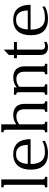

<svg xmlns="http://www.w3.org/2000/svg" viewBox="1090 -1846 767 2986"><g transform="rotate(-90 1473.0 -352.5)"><path d="M53.2 -715.8H176.8V-85Q176.8 -69.8 178.2 -60.5Q179.7 -51.3 183.1 -45.9Q186.5 -40.5 191.2 -38.6Q195.8 -36.6 202.6 -36.6H215.8V0H53.2V-36.6H66.9Q73.2 -36.6 78.1 -38.6Q83 -40.5 86.4 -45.9Q89.8 -51.3 91.3 -60.5Q92.8 -69.8 92.8 -85V-630.9Q92.8 -646 91.3 -655.3Q89.8 -664.6 86.4 -669.9Q83 -675.3 78.1 -677.2Q73.2 -679.2 66.9 -679.2H53.2Z M568.8 -529.3Q633.8 -529.3 678.5 -508.5Q723.1 -487.8 750.5 -451.7Q777.8 -415.5 790 -366.9Q802.2 -318.4 802.2 -262.7V-259.8H415.5V-256.3Q415.5 -195.8 429 -154.1Q442.4 -112.3 466.1 -86.2Q489.7 -60.1 522.5 -48.6Q555.2 -37.1 593.8 -37.1Q622.1 -37.1 646.2 -39.1Q670.4 -41 692.4 -45.7Q714.4 -50.3 734.4 -58.1Q754.4 -65.9 774.4 -77.6V-38.1Q762.7 -29.8 744.4 -21.2Q726.1 -12.7 701.4 -5.6Q676.8 1.5 646.5 6.1Q616.2 10.7 580.1 10.7Q456.1 10.7 392.1 -56.4Q328.1 -123.5 328.1 -259.3Q328.1 -315.4 341.3 -364.7Q354.5 -414.1 383.3 -450.7Q412.1 -487.3 457.8 -508.3Q503.4 -529.3 568.8 -529.3ZM713.4 -303.7Q712.4 -337.4 706.3 -369.9Q700.2 -402.3 684.6 -428.2Q668.9 -454.1 641.1 -470Q613.3 -485.8 568.8 -485.8Q525.4 -485.8 496.1 -470.5Q466.8 -455.1 449 -425.5Q431.2 -396 423.3 -353Q418.9 -330.1 417 -303.7Z M948.7 -630.9Q948.7 -646 947.3 -655.3Q945.8 -664.6 942.4 -669.9Q939 -675.3 934.1 -677.2Q929.2 -679.2 922.9 -679.2H909.2V-715.8H1032.7V-481.9Q1046.4 -492.7 1061.8 -501.2Q1077.1 -509.8 1095 -516.1Q1112.8 -522.5 1133.5 -525.9Q1154.3 -529.3 1179.2 -529.3Q1221.2 -529.3 1253.4 -517.6Q1285.6 -505.9 1307.4 -483.4Q1329.1 -460.9 1340.3 -429Q1351.6 -397 1351.6 -356V-85Q1351.6 -69.8 1353 -60.5Q1354.5 -51.3 1357.9 -45.9Q1361.3 -40.5 1366 -38.6Q1370.6 -36.6 1377.4 -36.6H1390.6V0H1228V-36.6H1241.7Q1248 -36.6 1252.9 -38.6Q1257.8 -40.5 1261.2 -45.9Q1264.6 -51.3 1266.1 -60.5Q1267.6 -69.8 1267.6 -85V-353Q1267.6 -382.3 1261.2 -406Q1254.9 -429.7 1241.2 -446.3Q1227.5 -462.9 1206.1 -471.9Q1184.6 -481 1154.8 -481Q1087.9 -481 1032.7 -436V-85Q1032.7 -69.8 1034.2 -60.5Q1035.6 -51.3 1039.1 -45.9Q1042.5 -40.5 1047.1 -38.6Q1051.8 -36.6 1058.6 -36.6H1071.8V0H909.2V-36.6H922.9Q929.2 -36.6 934.1 -38.6Q939 -40.5 942.4 -45.9Q945.8 -51.3 947.3 -60.5Q948.7 -69.8 948.7 -85Z M1616.2 -85Q1616.2 -69.8 1617.7 -60.5Q1619.1 -51.3 1622.6 -45.9Q1626 -40.5 1630.6 -38.6Q1635.3 -36.6 1642.1 -36.6H1655.3V0H1492.7V-36.6H1506.3Q1512.7 -36.6 1517.6 -38.6Q1522.5 -40.5 1525.9 -45.9Q1529.3 -51.3 1530.8 -60.5Q1532.2 -69.8 1532.2 -85V-433.6Q1532.2 -448.7 1530.8 -458Q1529.3 -467.3 1525.9 -472.7Q1522.5 -478 1517.6 -480Q1512.7 -481.9 1506.3 -481.9H1492.7V-518.6H1607.4V-475.1Q1622.1 -487.3 1638.2 -497.3Q1654.3 -507.3 1673.1 -514.4Q1691.9 -521.5 1714.1 -525.4Q1736.3 -529.3 1762.7 -529.3Q1804.7 -529.3 1836.9 -517.6Q1869.1 -505.9 1890.9 -483.4Q1912.6 -460.9 1923.8 -429Q1935.1 -397 1935.1 -356V-85Q1935.1 -69.8 1936.5 -60.5Q1938 -51.3 1941.4 -45.9Q1944.8 -40.5 1949.5 -38.6Q1954.1 -36.6 1960.9 -36.6H1974.1V0H1811.5V-36.6H1825.2Q1831.5 -36.6 1836.4 -38.6Q1841.3 -40.5 1844.7 -45.9Q1848.1 -51.3 1849.6 -60.5Q1851.1 -69.8 1851.1 -85V-353Q1851.1 -382.3 1844.7 -406Q1838.4 -429.7 1824.7 -446.3Q1811 -462.9 1789.6 -471.9Q1768.1 -481 1738.3 -481Q1671.4 -481 1616.2 -436Z M2250.5 -35.2Q2285.2 -35.2 2314.9 -49.3V-10.3Q2298.3 -1.5 2278.3 4.6Q2258.3 10.7 2234.9 10.7Q2195.3 10.7 2170.9 -0.7Q2146.5 -12.2 2133.3 -30.3Q2120.1 -48.3 2115.5 -71Q2110.8 -93.8 2110.8 -116.2V-472.2H2061V-518.6H2110.8V-597.7L2194.8 -675.8V-518.6H2314V-472.2H2194.8V-94.2Q2194.8 -85.9 2196.5 -75.7Q2198.2 -65.4 2204.1 -56.4Q2210 -47.4 2220.9 -41.3Q2231.9 -35.2 2250.5 -35.2Z M2659.2 -529.3Q2724.1 -529.3 2768.8 -508.5Q2813.5 -487.8 2840.8 -451.7Q2868.2 -415.5 2880.4 -366.9Q2892.6 -318.4 2892.6 -262.7V-259.8H2505.9V-256.3Q2505.9 -195.8 2519.3 -154.1Q2532.7 -112.3 2556.4 -86.2Q2580.1 -60.1 2612.8 -48.6Q2645.5 -37.1 2684.1 -37.1Q2712.4 -37.1 2736.6 -39.1Q2760.7 -41 2782.7 -45.7Q2804.7 -50.3 2824.7 -58.1Q2844.7 -65.9 2864.7 -77.6V-38.1Q2853 -29.8 2834.7 -21.2Q2816.4 -12.7 2791.7 -5.6Q2767.1 1.5 2736.8 6.1Q2706.5 10.7 2670.4 10.7Q2546.4 10.7 2482.4 -56.4Q2418.5 -123.5 2418.5 -259.3Q2418.5 -315.4 2431.6 -364.7Q2444.8 -414.1 2473.6 -450.7Q2502.4 -487.3 2548.1 -508.3Q2593.8 -529.3 2659.2 -529.3ZM2803.7 -303.7Q2802.7 -337.4 2796.6 -369.9Q2790.5 -402.3 2774.9 -428.2Q2759.3 -454.1 2731.4 -470Q2703.6 -485.8 2659.2 -485.8Q2615.7 -485.8 2586.4 -470.5Q2557.1 -455.1 2539.3 -425.5Q2521.5 -396 2513.7 -353Q2509.3 -330.1 2507.3 -303.7Z"/></g></svg>

Font: Arian Grqi
Style: Regular
Weight: 400
Designer: Ruben Hakobyan (Tarumian)
Foundry: Ruben Hakobyan (Tarumian)
Version: Version 1.003